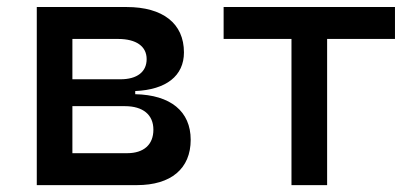

<svg xmlns="http://www.w3.org/2000/svg" viewBox="-20 -538 1212 558"><path d="M86.9 0H377.9C477.1 0 534.2 -47.9 534.2 -131.8C534.2 -214.4 475.6 -262.2 373 -264.2V-273.4C462.9 -277.3 514.6 -317.4 514.6 -385.7C514.6 -469.7 453.6 -517.6 347.7 -517.6H86.9ZM190.4 -92.8V-229.5H342.8C395.5 -229.5 425.8 -204.6 425.8 -161.1C425.8 -117.7 397.9 -92.8 349.6 -92.8ZM190.4 -307.6V-424.8H323.2C376 -424.8 406.2 -403.3 406.2 -366.2C406.2 -329.1 378.4 -307.6 330.1 -307.6Z M827.1 0H930.7V-424.8H1127.9V-517.6H629.9V-424.8H827.1Z"/></svg>

Font: CaskaydiaCove Nerd Font
Style: Regular
Weight: 400
Designer: Aaron Bell
Foundry: Saja Typeworks
Version: Version 2111.1;Nerd Fonts 2.3.3